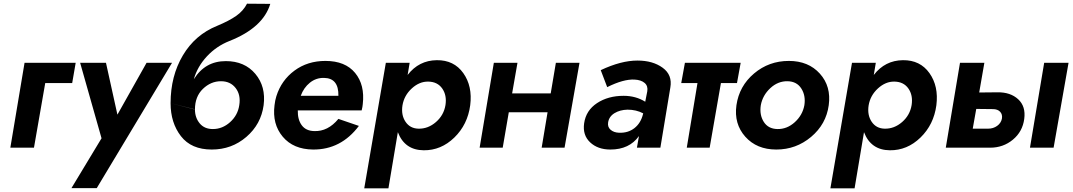

<svg xmlns="http://www.w3.org/2000/svg" viewBox="-20 -800 5814 1040"><path d="M113 -460H390L371 -350H225L164 0H36Z M912 -460 504 219H367L530 -51L414 -460H554L616 -179L774 -460Z M904 -241Q904 -388 970.5 -500Q1037 -612 1156 -660Q1221 -687 1259.5 -714Q1298 -741 1318 -780L1444 -779Q1405 -650 1223 -578Q1152 -550 1100.5 -494.5Q1049 -439 1030 -371Q1091 -469 1203 -469Q1305 -469 1363 -400Q1421 -331 1408 -230Q1394 -127 1314.5 -58.5Q1235 10 1127 10Q1016 10 960 -62.5Q904 -135 904 -241L1036 -207Q1036 -163 1061.5 -132Q1087 -101 1133 -101Q1185 -101 1226.5 -138.5Q1268 -176 1276 -230Q1285 -286 1256.5 -323Q1228 -360 1177 -360Q1122 -360 1079 -318.5Q1036 -277 1036 -207L1031 -209Z M1924 -118Q1827 11 1676 10Q1569 9 1511.5 -59.5Q1454 -128 1467 -230Q1470 -257 1477 -279Q1504 -365 1575 -417.5Q1646 -470 1743 -470Q1850 -470 1903.5 -405Q1957 -340 1945 -236Q1944 -222 1939 -202H1593Q1592 -152 1614.5 -121.5Q1637 -91 1682 -90Q1756 -87 1813 -156ZM1735 -378Q1692 -379 1658.5 -352Q1625 -325 1609 -281H1813Q1815 -377 1735 -378Z M2084 220H1953L2070 -460H2199L2188 -394Q2249 -473 2346 -474Q2439 -475 2489.5 -404Q2540 -333 2527 -230Q2513 -125 2441 -55Q2369 15 2275 14Q2172 13 2135 -84ZM2393 -231Q2401 -284 2375.5 -320.5Q2350 -357 2300 -358Q2252 -359 2210.5 -321Q2169 -283 2160 -229Q2152 -177 2176.5 -140.5Q2201 -104 2247 -103Q2299 -102 2341.5 -139Q2384 -176 2393 -231Z M2655 -460H2783L2754 -294H2963L2991 -460H3119L3038 0H2914L2946 -192H2736L2703 0H2578Z M3269 -328 3234 -420Q3344 -472 3433 -472Q3516 -472 3569.5 -433Q3623 -394 3611 -326L3557 0H3430L3441 -63Q3389 10 3286 10Q3218 10 3176.5 -29Q3135 -68 3144 -132Q3154 -202 3214 -241.5Q3274 -281 3358 -281Q3424 -281 3475 -249L3486 -305Q3491 -334 3472 -350.5Q3453 -367 3417 -369Q3357 -372 3269 -328ZM3274 -137Q3270 -112 3287.5 -97Q3305 -82 3333 -81Q3382 -79 3416.5 -106Q3451 -133 3463 -182L3464 -186Q3426 -206 3379 -206Q3338 -205 3308.5 -187Q3279 -169 3274 -137Z M3690 -460H3992L3972 -350H3885L3824 0H3700L3758 -350H3670Z M3969 -230Q3984 -334 4064.5 -402Q4145 -470 4253 -470Q4359 -470 4421 -401Q4483 -332 4469 -230Q4455 -127 4373.5 -58.5Q4292 10 4185 10Q4079 10 4017 -59.5Q3955 -129 3969 -230ZM4101 -230Q4093 -178 4117 -140Q4141 -102 4191 -101Q4243 -100 4285 -138Q4327 -176 4337 -230Q4345 -282 4320.5 -320.5Q4296 -359 4246 -360Q4194 -361 4152.5 -322.5Q4111 -284 4101 -230Z M4609 220H4478L4595 -460H4724L4713 -394Q4774 -473 4871 -474Q4964 -475 5014.5 -404Q5065 -333 5052 -230Q5038 -125 4966 -55Q4894 15 4800 14Q4697 13 4660 -84ZM4918 -231Q4926 -284 4900.5 -320.5Q4875 -357 4825 -358Q4777 -359 4735.5 -321Q4694 -283 4685 -229Q4677 -177 4701.5 -140.5Q4726 -104 4772 -103Q4824 -102 4866.5 -139Q4909 -176 4918 -231Z M5636 -460H5768L5687 0H5559ZM5180 -460H5312L5284 -299L5383 -300Q5453 -301 5495 -262.5Q5537 -224 5528 -156Q5519 -87 5466.5 -43.5Q5414 0 5343 0H5103ZM5358 -209 5268 -210 5249 -103H5332Q5360 -103 5381 -118Q5402 -133 5407 -157Q5411 -180 5397.5 -194.5Q5384 -209 5358 -209Z"/></svg>

Font: Jost* 600 Semi
Style: Italic
Weight: 600
Italic angle: -10°
Version: Version 3.500